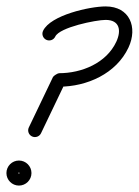

<svg xmlns="http://www.w3.org/2000/svg" viewBox="-27 -545 432 598"><path d="M145.1 -431.1C158.6 -460.1 272.1 -483 301.9 -483C346.2 -483 351.4 -449.6 335.2 -414.9C304.1 -348.2 227.1 -317 157 -317C154.8 -317 150.5 -315 146.6 -312.5C142.6 -310 138.9 -307 138 -305.1C112.9 -252.7 87.9 -200.4 62.8 -148.1C57.8 -137.6 62.2 -125.1 72.7 -120.1C83.1 -115.1 95.7 -119.5 100.7 -129.9C125.8 -182.3 150.8 -234.6 175.9 -286.9C176.8 -288.9 171 -285.9 165.5 -282.4C160 -279 154.8 -275 157 -275C243.6 -275 335.1 -315.4 373.3 -397.1C402.6 -460 377.1 -525 301.9 -525C252.9 -525 130 -497.9 107.1 -448.9C102.2 -438.4 106.7 -425.9 117.2 -421C127.7 -416.1 140.2 -420.6 145.1 -431.1ZM29 -6C29 -4.6 33.4 -9 32 -9C30.6 -9 35 -4.6 35 -6C35 -7.4 30.6 -3 32 -3C33.4 -3 29 -7.4 29 -6ZM-7 -6C-7 15.5 10.5 33 32 33C53.5 33 71 15.5 71 -6C71 -27.5 53.5 -45 32 -45C10.5 -45 -7 -27.5 -7 -6Z"/></svg>

Font: FRB American Cursive Guidelines Arrows Medium
Style: Italic
Weight: 500
Italic angle: -25°
Version: Version 2.0;Modular Font Editor K font №1